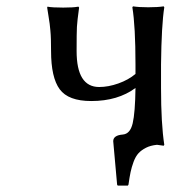

<svg xmlns="http://www.w3.org/2000/svg" viewBox="-20 -454 556 602"><path d="M140.1 -293.9Q140.1 -315.4 139.6 -330.3Q139.2 -345.2 137.9 -358.9Q136.7 -372.6 135.7 -379.6Q134.8 -386.7 132.1 -403.3Q129.4 -419.9 127.9 -430.2L128.9 -433.1Q143.1 -430.2 178.2 -430.2Q193.4 -430.2 205.3 -430.9Q217.3 -431.6 221.7 -432.6L226.1 -433.1L228 -430.2Q222.2 -388.2 221.2 -369.9Q220.2 -351.6 220.2 -293.9Q220.2 -181.2 291 -181.2Q319.8 -181.2 351.3 -192.4Q382.8 -203.6 404.8 -222.2V-252Q404.8 -371.1 395 -431.2L397 -434.1Q415.5 -431.2 444.8 -431.2Q474.6 -431.2 493.2 -434.1L495.1 -431.2Q486.3 -375 484.9 -252V-178.2Q484.9 -66.4 495.1 0L493.2 2.9Q485.8 2 472.2 0Q452.1 2 437.7 9.3Q423.3 16.6 414.3 26.4Q405.3 36.1 398.9 53.2Q392.6 70.3 389.4 85.7Q386.2 101.1 382.8 125L380.9 127.9H349.1L347.2 125L335 -11.2Q335 -29.8 365.2 -32.2Q388.2 -34.2 396 -67.4Q403.8 -100.6 404.8 -178.2Q349.6 -137.2 266.1 -137.2Q194.3 -137.2 167.2 -174.1Q140.1 -210.9 140.1 -293.9Z"/></svg>

Font: Linear Smooth
Style: Regular
Weight: 400
Designer: Philipp H. Poll, Flanker
Foundry: Philipp H. Poll, reworked by Flanker
Version: Version 1.061 | FøM Fix